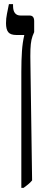

<svg xmlns="http://www.w3.org/2000/svg" viewBox="-20 -667 234 927"><path d="M83 240V-320Q83 -377 86 -420Q89 -463 97 -496V-498H60Q31 -498 20 -511.5Q9 -525 9 -555Q9 -578 13.5 -599.5Q18 -621 23 -647H43V-639Q43 -592 80 -592H123Q145 -592 145 -565V-512Q136 -493 132 -474.5Q128 -456 127 -428.5Q126 -401 127 -354L135 204Q126 215 116 223Q106 231 94 240Z"/></svg>

Font: Noto Serif Hebrew ExtraCondensed Medium
Style: Regular
Weight: 500
Width: 2
Designer: Monotype Design Team
Foundry: Monotype Imaging Inc.
Version: Version 2.004; ttfautohint (v1.8.4.7-5d5b)